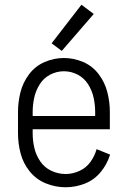

<svg xmlns="http://www.w3.org/2000/svg" viewBox="-20 -783 540 811"><path d="M257 8Q214 8 173.5 -8.5Q133 -25 105.5 -59Q78 -93 67 -135Q56 -177 56 -220V-310Q56 -352 66.5 -393.5Q77 -435 103 -469.5Q129 -504 168.5 -521Q208 -538 250 -538Q292 -538 331.5 -521Q371 -504 397 -469.5Q423 -435 433.5 -393.5Q444 -352 444 -310V-237H118V-220Q118 -189 125 -158.5Q132 -128 150 -101.5Q168 -75 197 -61.5Q226 -48 257 -48Q287 -48 315.5 -61Q344 -74 362 -99Q380 -124 388 -153L445 -130Q433 -90 405.5 -56.5Q378 -23 338.5 -7.5Q299 8 257 8ZM118 -293H382V-310Q382 -340 375.5 -370Q369 -400 352.5 -426.5Q336 -453 308.5 -467.5Q281 -482 250 -482Q219 -482 191.5 -467.5Q164 -453 147.5 -426.5Q131 -400 124.5 -370Q118 -340 118 -310ZM241 -568 198 -600 324 -763 376 -724Z"/></svg>

Font: Iosevka SS01 Light
Style: Regular
Weight: 300
Monospace: yes
Designer: Belleve Invis
Foundry: Belleve Invis
Version: 2.3.3; ttfautohint (v1.8.3)